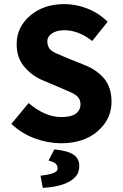

<svg xmlns="http://www.w3.org/2000/svg" viewBox="-20 -684 596 933"><path d="M348.6 -131.8Q371.1 -148.9 371.1 -177.7Q371.1 -206.5 345.7 -223.6Q333 -231.9 315.4 -239.3Q297.9 -246.6 276.9 -255.9L191.9 -292Q138.2 -313 99.1 -358.4Q60.1 -403.8 61 -470.2Q61 -551.8 126.5 -607.9Q191.9 -664.1 293 -664.1Q349.6 -664.1 405.3 -642.1Q460.9 -620.1 502.9 -578.1L428.2 -484.9Q360.8 -537.1 293 -537.1Q254.9 -537.1 232.4 -521.5Q210 -505.9 210 -484.4Q210 -462.9 219.7 -448.7Q229.5 -434.6 258.8 -422.4Q288.1 -410.2 309.1 -400.9L393.1 -367.2Q453.1 -342.8 487.3 -300.8Q521.5 -258.8 522 -189.9Q522 -105 454.6 -46.4Q387.2 12.2 275.9 12.2Q211.9 11.7 148.4 -11.7Q85 -35.2 35.2 -82L119.1 -183.1Q200.2 -114.3 279.8 -115.2Q325.7 -115.2 348.6 -131.8ZM249.5 110.4Q238.8 102.1 215.8 96.2L244.1 42Q312 48.8 338.4 68.4Q365.2 87.9 365.2 120.1Q365.2 152.3 350.6 170.4Q309.6 222.2 188 229L176.8 169.9Q212.9 166 236.3 158.2Q259.8 150.4 259.8 134.8Q259.8 119.1 249.5 110.4Z"/></svg>

Font: SourceSansPro-Bold
Style: Bold
Weight: 700
Designer: Paul D. Hunt
Foundry: Adobe Systems Incorporated
Version: Version 1.050;PS Version 1.000;hotconv 1.0.70;makeotf.lib2.5